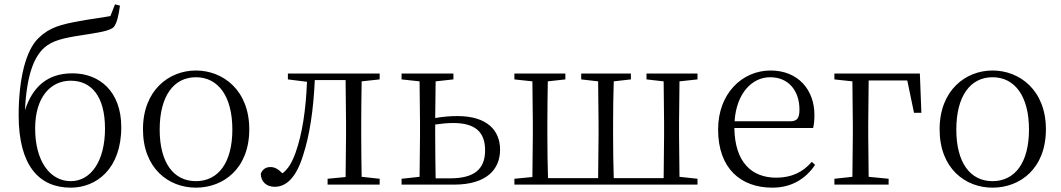

<svg xmlns="http://www.w3.org/2000/svg" viewBox="-20 -851 4891 885"><path d="M306 -16C212 -16 142 -106 142 -259C142 -403 213 -479 306 -479C400 -479 464 -409 464 -258C464 -110 400 -16 306 -16ZM306 14C423 14 539 -71 539 -265C539 -429 439 -513 314 -513C198 -513 130 -450 95 -343C103 -504 136 -588 184 -631C221 -664 272 -676 359 -689C427 -700 484 -707 504 -726C519 -744 526 -777 533 -825L510 -831L489 -777C448 -769 394 -763 348 -754C263 -739 208 -725 158 -676C98 -619 66 -485 66 -319C66 -88 160 14 306 14Z M883 14C1010 14 1129 -74 1129 -255C1129 -435 1008 -526 883 -526C759 -526 639 -435 639 -255C639 -75 757 14 883 14ZM883 -16C780 -16 716 -101 716 -254C716 -407 780 -495 883 -495C986 -495 1051 -407 1051 -254C1051 -101 986 -16 883 -16Z M1572 0H1730V-27L1647 -36C1646 -91 1645 -173 1645 -227V-285C1645 -338 1646 -420 1647 -476L1730 -485V-512H1307V-485L1395 -474C1390 -344 1373 -233 1342 -146C1325 -100 1308 -72 1282 -52C1263 -71 1247 -81 1227 -81C1205 -81 1191 -71 1182 -51C1182 -13 1209 10 1246 10C1299 10 1345 -31 1377 -135C1407 -226 1425 -345 1431 -482H1573L1575 -285V-227L1573 -35L1490 -27V0Z M1831 0H2072C2224 0 2285 -71 2285 -161C2285 -248 2228 -316 2088 -316C2054 -316 2020 -313 1986 -307L1988 -476L2070 -485V-512H1831V-485L1914 -476L1916 -285V-227L1914 -36L1831 -27ZM1986 -277C2014 -281 2041 -284 2069 -284C2170 -284 2216 -243 2216 -158C2216 -69 2163 -29 2055 -29H1988C1987 -84 1986 -170 1986 -227Z M2471 0H3195V-27L3112 -36L3110 -227V-285L3112 -476L3195 -485V-512H2960V-485L3039 -476L3041 -285V-227L3039 -30H2809C2807 -85 2806 -171 2806 -227V-285C2806 -339 2807 -420 2809 -476L2888 -485V-512H2659V-485L2737 -476L2739 -285V-227L2737 -30H2506C2504 -85 2503 -171 2503 -227V-285C2503 -338 2504 -420 2505 -476L2586 -485V-512H2351V-485L2434 -476L2436 -285V-227L2434 -35L2351 -27V0Z M3540 14C3628 14 3693 -26 3737 -91L3722 -105C3680 -57 3628 -32 3558 -32C3446 -32 3367 -102 3365 -261H3728C3732 -277 3734 -297 3734 -321C3734 -438 3658 -526 3532 -526C3401 -526 3290 -420 3290 -254C3290 -74 3395 14 3540 14ZM3366 -292C3374 -418 3444 -495 3530 -495C3616 -495 3665 -431 3665 -346C3665 -309 3656 -292 3623 -292Z M3826 -485 3909 -476 3911 -277V-227L3909 -36L3826 -27V0H4076V-27L3984 -36L3982 -227V-277L3984 -480H4162L4193 -331H4227L4220 -512H3826Z M4555 14C4682 14 4801 -74 4801 -255C4801 -435 4680 -526 4555 -526C4431 -526 4311 -435 4311 -255C4311 -75 4429 14 4555 14ZM4555 -16C4452 -16 4388 -101 4388 -254C4388 -407 4452 -495 4555 -495C4658 -495 4723 -407 4723 -254C4723 -101 4658 -16 4555 -16Z"/></svg>

Font: Noto Serif JP Light
Style: Regular
Weight: 300
Designer: Ryoko NISHIZUKA 西塚涼子 (kana & ideographs); Frank Grießhammer (Latin, Greek & Cyrillic); Wenlong ZHANG 张文龙 (bopomofo); San
Foundry: Adobe
Version: Version 2.001;hotconv 1.1.0;makeotfexe 2.6.0